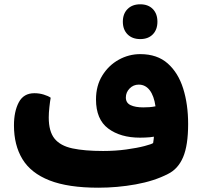

<svg xmlns="http://www.w3.org/2000/svg" viewBox="-20 -858 943 894"><path d="M647 -358Q661 -358 675.5 -359Q690 -360 704 -363Q697 -412 677 -438Q657 -464 626 -464Q601 -464 583.5 -446Q566 -428 566 -404Q566 -379 588 -368.5Q610 -358 647 -358ZM460 -155Q517 -155 568 -162Q619 -169 653 -178Q687 -187 693 -192Q696 -209 697.5 -232Q699 -255 699 -279L724 -228Q702 -221 678.5 -219Q655 -217 632 -217Q541 -217 484 -259.5Q427 -302 427 -395Q427 -459 456.5 -506.5Q486 -554 533 -580Q580 -606 633 -606Q712 -606 761 -562.5Q810 -519 833 -445.5Q856 -372 856 -281Q856 -181 832.5 -126Q809 -71 762 -48Q698 -15 612 0.5Q526 16 438 16Q297 16 210.5 -18Q124 -52 84.5 -117Q45 -182 45 -274Q45 -339 67.5 -381.5Q90 -424 140 -424Q163 -424 184 -417.5Q205 -411 216 -403Q213 -387 210 -359.5Q207 -332 207 -311Q207 -246 234 -212.5Q261 -179 317.5 -167Q374 -155 460 -155ZM633 -676Q596 -676 574 -698Q552 -720 552 -757Q552 -794 574 -816Q596 -838 633 -838Q670 -838 691.5 -816Q713 -794 713 -757Q713 -720 691.5 -698Q670 -676 633 -676Z"/></svg>

Font: Baloo Bhaijaan 2 ExtraBold
Style: Regular
Weight: 800
Designer: Sanskriti Dholi, Noopur Datye and Ek Type
Foundry: Ek Type
Version: Version 1.701